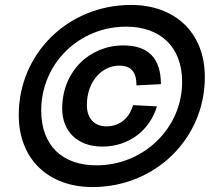

<svg xmlns="http://www.w3.org/2000/svg" viewBox="-20 -746 868 778"><path d="M355 12C609 12 810 -184 810 -434C810 -614 689 -726 511 -726C257 -726 56 -530 56 -280C56 -100 177 12 355 12ZM371 -76C233 -76 147 -156 147 -298C147 -489 301 -638 491 -638C629 -638 718 -557 718 -414C718 -226 561 -76 371 -76ZM394 -152C504 -152 587 -219 616 -315L519 -320C504 -266 464 -234 411 -234C362 -234 332 -267 332 -320C332 -416 393 -480 463 -480C511 -480 533 -455 533 -400L632 -405C632 -510 581 -562 480 -562C341 -562 232 -455 232 -306C232 -213 295 -152 394 -152Z"/></svg>

Font: Geist SemiBold
Style: Italic
Weight: 600
Italic angle: -12°
Designer: Basement.studio, Andrés Briganti, Mateo Zaragoza
Foundry: Basement.studio, Vercel, Andrés Briganti, Guido Ferreyra, Mateo Zaragoza
Version: Version 1.500